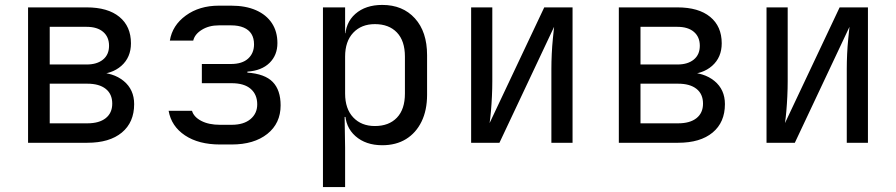

<svg xmlns="http://www.w3.org/2000/svg" viewBox="-20 -580 3640 780"><path d="M94 0V-550H332Q418 -550 465 -511.5Q512 -473 512 -404Q512 -347 473 -312.5Q434 -278 370 -278V-286Q440 -286 482.5 -251Q525 -216 525 -157Q525 -83 475 -41.5Q425 0 335 0ZM182 -79H335Q383 -79 409.5 -100Q436 -121 436 -159Q436 -198 409.5 -219Q383 -240 335 -240H182ZM182 -318H332Q374 -318 398.5 -338Q423 -358 423 -394Q423 -430 399 -450.5Q375 -471 332 -471H182Z M874 7Q787 7 731.5 -30Q676 -67 665 -130H760Q767 -105 797.5 -89Q828 -73 874 -73H921Q970 -73 997.5 -96Q1025 -119 1025 -156Q1025 -196 998.5 -219Q972 -242 921 -242H800V-320H918Q964 -320 988 -342Q1012 -364 1012 -400Q1012 -425 1001.5 -442Q991 -459 970 -468Q949 -477 919 -477H869Q829 -477 800 -459Q771 -441 765 -415H670Q680 -477 735 -517Q790 -557 869 -557H919Q978 -557 1020 -538.5Q1062 -520 1084.5 -486Q1107 -452 1107 -405Q1107 -356 1075 -324.5Q1043 -293 985 -289V-285Q1056 -280 1088 -247Q1120 -214 1120 -152Q1120 -79 1066 -36Q1012 7 921 7Z M1292 180V-550H1382V-445H1400L1382 -424Q1382 -487 1423.5 -523.5Q1465 -560 1533 -560Q1616 -560 1665.5 -505.5Q1715 -451 1715 -356V-195Q1715 -132 1692.5 -86Q1670 -40 1629.5 -15Q1589 10 1533 10Q1466 10 1424 -27Q1382 -64 1382 -126L1400 -105H1380L1382 20V180ZM1503 -68Q1560 -68 1592.5 -102Q1625 -136 1625 -200V-350Q1625 -414 1592.5 -448Q1560 -482 1503 -482Q1448 -482 1415 -447Q1382 -412 1382 -350V-200Q1382 -138 1415 -103Q1448 -68 1503 -68Z M1894 0V-550H1980V-250Q1980 -221 1978.5 -189Q1977 -157 1974.5 -128.5Q1972 -100 1969 -80L2191 -550H2306V0H2220V-300Q2220 -329 2221.5 -361Q2223 -393 2226 -422.5Q2229 -452 2231 -471L2009 0Z M2494 0V-550H2732Q2818 -550 2865 -511.5Q2912 -473 2912 -404Q2912 -347 2873 -312.5Q2834 -278 2770 -278V-286Q2840 -286 2882.5 -251Q2925 -216 2925 -157Q2925 -83 2875 -41.5Q2825 0 2735 0ZM2582 -79H2735Q2783 -79 2809.5 -100Q2836 -121 2836 -159Q2836 -198 2809.5 -219Q2783 -240 2735 -240H2582ZM2582 -318H2732Q2774 -318 2798.5 -338Q2823 -358 2823 -394Q2823 -430 2799 -450.5Q2775 -471 2732 -471H2582Z M3094 0V-550H3180V-250Q3180 -221 3178.5 -189Q3177 -157 3174.5 -128.5Q3172 -100 3169 -80L3391 -550H3506V0H3420V-300Q3420 -329 3421.5 -361Q3423 -393 3426 -422.5Q3429 -452 3431 -471L3209 0Z"/></svg>

Font: JetBrains Mono Zero
Style: Regular-Zero
Weight: 400
Designer: Philipp Nurullin, Konstantin Bulenkov
Foundry: JetBrains
Version: Version 2.211